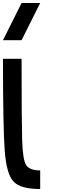

<svg xmlns="http://www.w3.org/2000/svg" viewBox="-20 -1270 415 1290"><path d="M125 -875Q125 -460.9 128.9 -328.1Q132.8 -195.3 156.2 -160.2Q179.7 -125 250 -125V0Q117.2 0 70.3 -50.8Q23.4 -101.6 11.7 -257.8Q0 -414.1 0 -875ZM125 -1000H0L125 -1250H250Z"/></svg>

Font: CraftyPE
Style: Regular
Weight: 400
Designer: Erek Butcher
Foundry: Haunted Coop
Version: Version 0.018;April 4, 2024;FontCreator 15.0.0.2962 64-bit